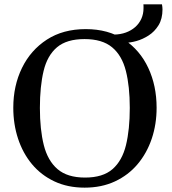

<svg xmlns="http://www.w3.org/2000/svg" viewBox="-20 -840 784 874"><path d="M553.2 -645.5 499 -682.6Q528.3 -683.1 552.7 -691.9Q577.1 -700.7 595.2 -716.6Q613.3 -732.4 623.3 -754.4Q633.3 -776.4 633.3 -802.7Q633.3 -808.1 633.3 -812.5Q633.3 -816.9 632.8 -820.3H717.3Q718.3 -814 719 -808.3Q719.7 -802.7 719.7 -797.4Q719.7 -754.4 701.7 -725.1Q683.6 -695.8 656.5 -678.5Q629.4 -661.1 601.3 -653.3Q573.2 -645.5 553.2 -645.5ZM365.2 14.2Q288.1 14.2 227.8 -14.2Q167.5 -42.5 125.7 -92.5Q84 -142.6 62.3 -208.5Q40.5 -274.4 40.5 -349.6Q40.5 -449.7 80.1 -530.8Q119.6 -611.8 193.4 -659.7Q267.1 -707.5 370.1 -707.5Q473.1 -707.5 545.2 -659.7Q617.2 -611.8 655 -530.8Q692.9 -449.7 692.9 -349.6Q692.9 -274.4 670.7 -208.5Q648.4 -142.6 606.2 -92.5Q564 -42.5 503.2 -14.2Q442.4 14.2 365.2 14.2ZM367.2 -31.7Q448.2 -31.7 492.2 -70.1Q536.1 -108.4 553.5 -179.4Q570.8 -250.5 570.8 -348.6Q570.8 -446.8 553 -517.1Q535.2 -587.4 490.2 -624.8Q445.3 -662.1 364.7 -662.1Q283.7 -662.1 239.5 -624.8Q195.3 -587.4 178.5 -517.1Q161.6 -446.8 161.6 -348.6Q161.6 -250.5 179.4 -179.4Q197.3 -108.4 241.9 -70.1Q286.6 -31.7 367.2 -31.7Z"/></svg>

Font: Gelasio
Style: Regular
Weight: 400
Designer: Eben Sorkin
Foundry: Eben Sorkin
Version: Version 1.008